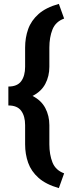

<svg xmlns="http://www.w3.org/2000/svg" viewBox="-20 -800 370 997"><path d="M313 100.1 285.6 176.8Q218.8 157.7 180.4 123.8Q142.1 89.8 126.2 45.2Q110.4 0.5 110.4 -50.8V-150.4Q110.4 -196.8 90.1 -224.6Q69.8 -252.4 23.4 -252.4V-350.6Q69.8 -350.6 90.1 -378.4Q110.4 -406.2 110.4 -453.1V-552.7Q110.4 -604 126.2 -648.7Q142.1 -693.4 180.4 -727.3Q218.8 -761.2 285.6 -779.8L313 -703.6Q268.6 -687.5 252.4 -646.7Q236.3 -606 236.3 -552.7V-453.1Q236.3 -404.3 215.3 -364.5Q194.3 -324.7 148.9 -301.8Q194.3 -278.8 215.3 -238.8Q236.3 -198.7 236.3 -150.4V-50.8Q236.3 2.4 252.4 43.2Q268.6 84 313 100.1Z"/></svg>

Font: Vazirmatn UI
Style: Bold
Weight: 700
Designer: Saber Rastikerdar
Foundry: Saber Rastikerdar
Version: Version 33.003